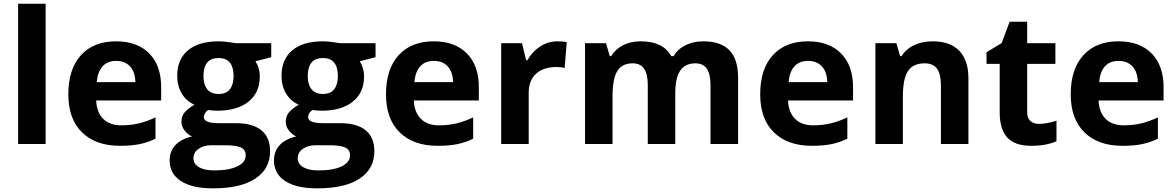

<svg xmlns="http://www.w3.org/2000/svg" viewBox="-20 -780 6366 1040"><path d="M227.1 0H78.1V-759.8H227.1Z M609.4 -450.2Q562 -450.2 535.2 -420.2Q508.3 -390.1 504.4 -335H713.4Q712.4 -390.1 684.6 -420.2Q656.7 -450.2 609.4 -450.2ZM630.4 9.8Q498.5 9.8 424.3 -63Q350.1 -135.7 350.1 -269Q350.1 -406.2 418.7 -481.2Q487.3 -556.2 608.4 -556.2Q724.1 -556.2 788.6 -490.2Q853 -424.3 853 -308.1V-235.8H501Q503.4 -172.4 538.6 -136.7Q573.7 -101.1 637.2 -101.1Q686.5 -101.1 730.5 -111.3Q774.4 -121.6 822.3 -144V-28.8Q783.2 -9.3 738.8 0.2Q694.3 9.8 630.4 9.8Z M1449.2 -545.9V-470.2L1363.8 -448.2Q1387.2 -411.6 1387.2 -366.2Q1387.2 -278.3 1325.9 -229.2Q1264.6 -180.2 1155.8 -180.2L1128.9 -181.6L1106.9 -184.1Q1084 -166.5 1084 -145Q1084 -112.8 1166 -112.8H1258.8Q1348.6 -112.8 1395.8 -74.2Q1442.9 -35.6 1442.9 39.1Q1442.9 134.8 1363 187.5Q1283.2 240.2 1133.8 240.2Q1019.5 240.2 959.2 200.4Q898.9 160.6 898.9 88.9Q898.9 39.6 929.7 6.3Q960.4 -26.9 1020 -41Q997.1 -50.8 980 -73Q962.9 -95.2 962.9 -120.1Q962.9 -151.4 981 -172.1Q999 -192.9 1033.2 -212.9Q990.2 -231.4 965.1 -272.5Q939.9 -313.5 939.9 -369.1Q939.9 -458.5 998 -507.3Q1056.2 -556.2 1164.1 -556.2Q1187 -556.2 1218.5 -552Q1250 -547.9 1258.8 -545.9ZM1027.8 77.1Q1027.8 107.9 1057.4 125.5Q1086.9 143.1 1140.1 143.1Q1220.2 143.1 1265.6 121.1Q1311 99.1 1311 61Q1311 30.3 1284.2 18.6Q1257.3 6.8 1201.2 6.8H1124Q1083 6.8 1055.4 26.1Q1027.8 45.4 1027.8 77.1ZM1082 -367.2Q1082 -322.8 1102.3 -296.9Q1122.6 -271 1164.1 -271Q1206.1 -271 1225.6 -296.9Q1245.1 -322.8 1245.1 -367.2Q1245.1 -465.8 1164.1 -465.8Q1082 -465.8 1082 -367.2Z M2014.2 -545.9V-470.2L1928.7 -448.2Q1952.1 -411.6 1952.1 -366.2Q1952.1 -278.3 1890.9 -229.2Q1829.6 -180.2 1720.7 -180.2L1693.8 -181.6L1671.9 -184.1Q1648.9 -166.5 1648.9 -145Q1648.9 -112.8 1731 -112.8H1823.7Q1913.6 -112.8 1960.7 -74.2Q2007.8 -35.6 2007.8 39.1Q2007.8 134.8 1928 187.5Q1848.1 240.2 1698.7 240.2Q1584.5 240.2 1524.2 200.4Q1463.9 160.6 1463.9 88.9Q1463.9 39.6 1494.6 6.3Q1525.4 -26.9 1585 -41Q1562 -50.8 1544.9 -73Q1527.8 -95.2 1527.8 -120.1Q1527.8 -151.4 1545.9 -172.1Q1564 -192.9 1598.1 -212.9Q1555.2 -231.4 1530 -272.5Q1504.9 -313.5 1504.9 -369.1Q1504.9 -458.5 1563 -507.3Q1621.1 -556.2 1729 -556.2Q1752 -556.2 1783.4 -552Q1814.9 -547.9 1823.7 -545.9ZM1592.8 77.1Q1592.8 107.9 1622.3 125.5Q1651.9 143.1 1705.1 143.1Q1785.2 143.1 1830.6 121.1Q1876 99.1 1876 61Q1876 30.3 1849.1 18.6Q1822.3 6.8 1766.1 6.8H1689Q1647.9 6.8 1620.4 26.1Q1592.8 45.4 1592.8 77.1ZM1647 -367.2Q1647 -322.8 1667.2 -296.9Q1687.5 -271 1729 -271Q1771 -271 1790.5 -296.9Q1810.1 -322.8 1810.1 -367.2Q1810.1 -465.8 1729 -465.8Q1647 -465.8 1647 -367.2Z M2330.1 -450.2Q2282.7 -450.2 2255.9 -420.2Q2229 -390.1 2225.1 -335H2434.1Q2433.1 -390.1 2405.3 -420.2Q2377.4 -450.2 2330.1 -450.2ZM2351.1 9.8Q2219.2 9.8 2145 -63Q2070.8 -135.7 2070.8 -269Q2070.8 -406.2 2139.4 -481.2Q2208 -556.2 2329.1 -556.2Q2444.8 -556.2 2509.3 -490.2Q2573.7 -424.3 2573.7 -308.1V-235.8H2221.7Q2224.1 -172.4 2259.3 -136.7Q2294.4 -101.1 2357.9 -101.1Q2407.2 -101.1 2451.2 -111.3Q2495.1 -121.6 2543 -144V-28.8Q2503.9 -9.3 2459.5 0.2Q2415 9.8 2351.1 9.8Z M2999.5 -556.2Q3029.8 -556.2 3049.8 -551.8L3038.6 -412.1Q3020.5 -417 2994.6 -417Q2923.3 -417 2883.5 -380.4Q2843.8 -343.8 2843.8 -277.8V0H2694.8V-545.9H2807.6L2829.6 -454.1H2836.9Q2862.3 -500 2905.5 -528.1Q2948.7 -556.2 2999.5 -556.2Z M3637.7 0H3488.8V-318.8Q3488.8 -377.9 3469 -407.5Q3449.2 -437 3406.7 -437Q3349.6 -437 3323.7 -395Q3297.9 -353 3297.9 -256.8V0H3148.9V-545.9H3262.7L3282.7 -476.1H3291Q3313 -513.7 3354.5 -534.9Q3396 -556.2 3449.7 -556.2Q3572.3 -556.2 3615.7 -476.1H3628.9Q3650.9 -514.2 3693.6 -535.2Q3736.3 -556.2 3790 -556.2Q3882.8 -556.2 3930.4 -508.5Q3978 -460.9 3978 -356V0H3828.6V-318.8Q3828.6 -377.9 3808.8 -407.5Q3789.1 -437 3746.6 -437Q3691.9 -437 3664.8 -397.9Q3637.7 -358.9 3637.7 -273.9Z M4356.9 -450.2Q4309.6 -450.2 4282.7 -420.2Q4255.9 -390.1 4252 -335H4460.9Q4460 -390.1 4432.1 -420.2Q4404.3 -450.2 4356.9 -450.2ZM4377.9 9.8Q4246.1 9.8 4171.9 -63Q4097.7 -135.7 4097.7 -269Q4097.7 -406.2 4166.3 -481.2Q4234.9 -556.2 4356 -556.2Q4471.7 -556.2 4536.1 -490.2Q4600.6 -424.3 4600.6 -308.1V-235.8H4248.5Q4251 -172.4 4286.1 -136.7Q4321.3 -101.1 4384.8 -101.1Q4434.1 -101.1 4478 -111.3Q4522 -121.6 4569.8 -144V-28.8Q4530.8 -9.3 4486.3 0.2Q4441.9 9.8 4377.9 9.8Z M5225.6 0H5076.7V-318.8Q5076.7 -377.9 5055.7 -407.5Q5034.7 -437 4988.8 -437Q4926.3 -437 4898.4 -395.3Q4870.6 -353.5 4870.6 -256.8V0H4721.7V-545.9H4835.4L4855.5 -476.1H4863.8Q4888.7 -515.6 4932.4 -535.9Q4976.1 -556.2 5031.7 -556.2Q5127 -556.2 5176.3 -504.6Q5225.6 -453.1 5225.6 -356Z M5608.9 -108.9Q5647.9 -108.9 5702.6 -126V-15.1Q5647 9.8 5565.9 9.8Q5476.6 9.8 5435.8 -35.4Q5395 -80.6 5395 -170.9V-434.1H5323.7V-497.1L5405.8 -546.9L5448.7 -662.1H5543.9V-545.9H5696.8V-434.1H5543.9V-170.9Q5543.9 -139.2 5561.8 -124Q5579.6 -108.9 5608.9 -108.9Z M6039.1 -450.2Q5991.7 -450.2 5964.8 -420.2Q5938 -390.1 5934.1 -335H6143.1Q6142.1 -390.1 6114.3 -420.2Q6086.4 -450.2 6039.1 -450.2ZM6060.1 9.8Q5928.2 9.8 5854 -63Q5779.8 -135.7 5779.8 -269Q5779.8 -406.2 5848.4 -481.2Q5917 -556.2 6038.1 -556.2Q6153.8 -556.2 6218.3 -490.2Q6282.7 -424.3 6282.7 -308.1V-235.8H5930.7Q5933.1 -172.4 5968.3 -136.7Q6003.4 -101.1 6066.9 -101.1Q6116.2 -101.1 6160.2 -111.3Q6204.1 -121.6 6252 -144V-28.8Q6212.9 -9.3 6168.5 0.2Q6124 9.8 6060.1 9.8Z"/></svg>

Font: Samim FD
Style: Bold-FD
Weight: 700
Foundry: DejaVu fonts team - Redesigned by Saber Rastikerdar
Version: Version 4.0.1